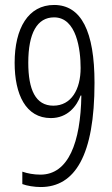

<svg xmlns="http://www.w3.org/2000/svg" viewBox="-20 -744 452 774"><path d="M361 -410C361 -617 308 -724 198 -724C94 -724 39 -630 39 -491C39 -363 84 -268 185 -268C253 -268 290 -317 305 -359H308C305 -170 256 -40 143 -40C116 -40 90 -45 70 -52V-2C88 5 119 10 144 10C282 10 361 -117 361 -410ZM198 -674C289 -674 305 -543 305 -470C305 -383 267 -318 195 -318C123 -318 94 -383 94 -491C94 -611 130 -674 198 -674Z"/></svg>

Font: Noto Sans Gujarati UI ExtraCondensed Light
Style: Regular
Weight: 300
Width: 2
Designer: Jelle Bosma - Monotype Design Team, Universal Thirst
Foundry: Monotype Imaging Inc.
Version: Version 2.106